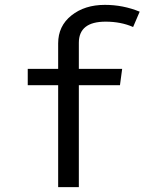

<svg xmlns="http://www.w3.org/2000/svg" viewBox="-20 -769 640 789"><path d="M554 -721 527 -658Q477 -680 414 -680Q304 -680 304 -593V-486H482L473 -419H304V0H219V-419H94V-486H219V-591Q219 -662 273.5 -705.5Q328 -749 411 -749Q486 -749 554 -721Z"/></svg>

Font: Fira Mono
Style: Regular
Weight: 400
Designer: Carrois Corporate & Edenspiekermann AG
Foundry: Carrois Corporate GbR & Edenspiekermann AG
Version: Version 3.206